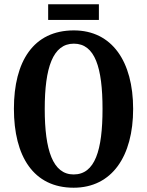

<svg xmlns="http://www.w3.org/2000/svg" viewBox="-20 -867 687 897"><path d="M205 -774H442V-847H205ZM324 10C503 10 602 -137 602 -358C602 -580 503 -725 325 -725C136 -725 45 -580 45 -359C45 -137 136 10 324 10ZM324 -52C227 -52 189 -165 189 -358C189 -551 227 -663 325 -663C424 -663 459 -551 459 -358C459 -165 424 -52 324 -52Z"/></svg>

Font: Noto Serif Myanmar ExtraCondensed
Style: Bold
Weight: 700
Width: 2
Designer: Ben Mitchell and the Monotype Design Team
Foundry: Monotype Imaging Inc.
Version: Version 2.106